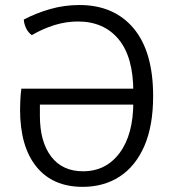

<svg xmlns="http://www.w3.org/2000/svg" viewBox="-20 -714 673 746"><path d="M517 -369.5V-307.5H135V-264Q135 -163 178.8 -105.8Q222.5 -48.5 302.5 -48.5Q392 -48.5 445 -120Q498 -191.5 498 -317.5V-357.5Q498 -492.5 440.8 -561.5Q383.5 -630.5 282.5 -630.5Q237.5 -630.5 192.5 -616.8Q147.5 -603 103.5 -577.5Q89 -588 81 -605.2Q73 -622.5 72.5 -638Q120 -663 175 -678.8Q230 -694.5 288.5 -694.5Q423 -694.5 499 -604Q575 -513.5 575 -341Q575 -225 540.8 -146.5Q506.5 -68 445 -28Q383.5 12 301 12Q185 12 121.5 -66.2Q58 -144.5 58 -288Q58 -303 59 -325.2Q60 -347.5 63 -369.5Z"/></svg>

Font: Signika Negative Light Light
Style: Regular
Weight: 300
Version: Version 2.001